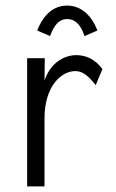

<svg xmlns="http://www.w3.org/2000/svg" viewBox="-20 -665 415 686"><path d="M159 -536C173 -576 192 -597 220 -597C247 -597 268 -579 282 -536L328 -556C305 -615 266 -645 220 -645C173 -645 136 -615 113 -556ZM77 1H139V-242C139 -357 199 -411 249 -411C274 -411 293 -397 322 -361L346 -418C322 -451 290 -468 253 -468C207 -468 159 -438 139 -377L140 -457H77Z"/></svg>

Font: Inconsolata Condensed Thin
Style: Regular
Weight: 100
Width: 3
Monospace: yes
Designer: Raph Levien, Cyreal, Brenton Simpson
Foundry: Raph Levien, Cyreal, Google
Version: Version 3.100